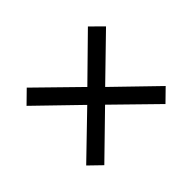

<svg xmlns="http://www.w3.org/2000/svg" viewBox="-100 -679 699 699"><g transform="rotate(45 250.0 -329.5)"><path d="M96.2 -125 49.8 -172.4 204.1 -330.1 49.8 -487.3 96.2 -534.2 250 -376 403.3 -534.2 449.2 -487.3 295.4 -330.1 449.2 -172.4 403.3 -125 250 -283.7Z"/></g></svg>

Font: Varta Light Medium
Style: Regular
Weight: 500
Version: Version 1.004